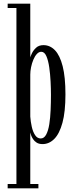

<svg xmlns="http://www.w3.org/2000/svg" viewBox="-20 -770 419 1040"><path d="M21.5 250V226.5H69V-726.5H21.5V-750H144V-459Q145.5 -465.5 153 -481.5Q160.5 -497.5 175.5 -511.5Q190.5 -525.5 215.5 -525.5Q251 -525.5 277.8 -497.8Q304.5 -470 319.5 -411.2Q334.5 -352.5 334.5 -258.5Q334.5 -164 318.2 -104.8Q302 -45.5 274 -17.5Q246 10.5 210.5 10.5Q191 10.5 178.5 2.5Q166 -5.5 158.8 -16.8Q151.5 -28 148.2 -38Q145 -48 144 -52.5V226.5H188V250ZM200.5 -20Q219 -20 230.2 -41.2Q241.5 -62.5 247 -97.2Q252.5 -132 254.2 -173.8Q256 -215.5 256 -256.5Q256 -288.5 254 -328.2Q252 -368 246.8 -405Q241.5 -442 231.2 -465.8Q221 -489.5 203.5 -489.5Q190.5 -489.5 179.5 -477.5Q168.5 -465.5 160.5 -446.2Q152.5 -427 148.2 -405.5Q144 -384 144 -366V-138.5Q146 -111 152 -83.8Q158 -56.5 170 -38.2Q182 -20 200.5 -20Z"/></svg>

Font: Imbue 48pt
Style: Regular
Weight: 400
Designer: Tyler Finck
Foundry: Etcetera Type Company
Version: Version 1.102